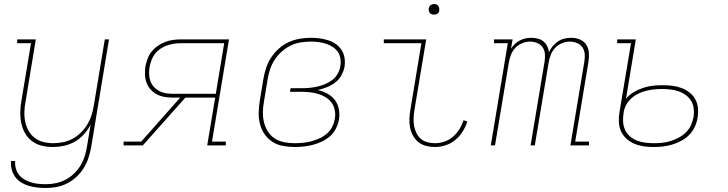

<svg xmlns="http://www.w3.org/2000/svg" viewBox="-20 -727 3640 960"><path d="M209 213Q187 213 165.5 210.5Q144 208 123.5 202Q103 196 85.5 185Q68 174 56 157.5Q44 141 38.5 120Q33 99 35 78H56Q54 96 59 114.5Q64 133 75 147Q86 161 101.5 170Q117 179 134.5 184.5Q152 190 171 192Q190 194 209 194Q234 194 258.5 189Q283 184 306.5 172Q330 160 349.5 141.5Q369 123 382.5 100.5Q396 78 403.5 54Q411 30 415 5L433 -104Q420 -78 399.5 -55.5Q379 -33 353.5 -18.5Q328 -4 300 2Q272 8 245 8Q216 8 189 1.5Q162 -5 140.5 -21Q119 -37 105.5 -60.5Q92 -84 86.5 -111Q81 -138 81.5 -166.5Q82 -195 87 -223L135 -511H66V-530H159L108 -220Q103 -195 102 -169Q101 -143 106 -119Q111 -95 122.5 -74Q134 -53 153 -38Q172 -23 196.5 -17Q221 -11 246 -11Q270 -11 295 -16Q320 -21 342.5 -33Q365 -45 384 -63.5Q403 -82 416.5 -104.5Q430 -127 437.5 -150.5Q445 -174 449 -199L504 -530H525L436 8Q431 35 422.5 61.5Q414 88 399 112.5Q384 137 362.5 157Q341 177 315.5 190Q290 203 263 208Q236 213 209 213Z M598 0V-19H686L881 -239H844Q823 -239 802.5 -242.5Q782 -246 764.5 -255Q747 -264 733.5 -279Q720 -294 713 -312.5Q706 -331 705 -352.5Q704 -374 707 -395Q711 -414 718 -433.5Q725 -453 738.5 -469.5Q752 -486 769.5 -498Q787 -510 806.5 -517.5Q826 -525 846 -527.5Q866 -530 885 -530H1125L1040 -19H1109V0H1016L1056 -239H907L694 0ZM844 -258H1059L1101 -511H885Q868 -511 850.5 -508.5Q833 -506 815.5 -500Q798 -494 782.5 -483.5Q767 -473 755.5 -458.5Q744 -444 737.5 -426.5Q731 -409 728 -392Q725 -374 725.5 -356Q726 -338 732 -321.5Q738 -305 749.5 -292.5Q761 -280 776 -272Q791 -264 808.5 -261Q826 -258 844 -258Z M1453 8Q1423 8 1394 2.5Q1365 -3 1342 -18Q1319 -33 1303 -56Q1287 -79 1280 -106.5Q1273 -134 1273.5 -164Q1274 -194 1279 -223L1297 -333Q1302 -361 1311 -388.5Q1320 -416 1336.5 -440.5Q1353 -465 1375.5 -485Q1398 -505 1425 -517Q1452 -529 1480 -533.5Q1508 -538 1535 -538Q1557 -538 1579 -535Q1601 -532 1621.5 -525.5Q1642 -519 1659 -507Q1676 -495 1687.5 -477.5Q1699 -460 1702.5 -438.5Q1706 -417 1703 -395Q1699 -372 1687 -350.5Q1675 -329 1656 -314.5Q1637 -300 1614.5 -291Q1592 -282 1569 -277Q1594 -271 1616.5 -259Q1639 -247 1654 -227.5Q1669 -208 1674 -182Q1679 -156 1675 -130Q1671 -107 1660 -85Q1649 -63 1630.5 -46.5Q1612 -30 1590 -19.5Q1568 -9 1545 -3Q1522 3 1499 5.5Q1476 8 1453 8ZM1453 -11Q1474 -11 1494.5 -13Q1515 -15 1536 -20.5Q1557 -26 1577 -35Q1597 -44 1614 -58.5Q1631 -73 1641 -93Q1651 -113 1654 -133Q1658 -154 1654 -175.5Q1650 -197 1638.5 -213Q1627 -229 1609.5 -240Q1592 -251 1572.5 -257Q1553 -263 1531.5 -265.5Q1510 -268 1488 -268H1430L1433 -286H1491Q1510 -286 1529.5 -288Q1549 -290 1568.5 -294.5Q1588 -299 1607 -307Q1626 -315 1642.5 -328Q1659 -341 1669 -359.5Q1679 -378 1682 -397Q1685 -416 1682 -435Q1679 -454 1668.5 -468.5Q1658 -483 1642.5 -493Q1627 -503 1609.5 -508.5Q1592 -514 1573 -516.5Q1554 -519 1535 -519Q1510 -519 1484 -515Q1458 -511 1434 -499.5Q1410 -488 1389 -469.5Q1368 -451 1353.5 -428.5Q1339 -406 1330.5 -381Q1322 -356 1318 -330L1300 -220Q1295 -194 1294.5 -167Q1294 -140 1300 -115.5Q1306 -91 1319.5 -69.5Q1333 -48 1354 -34.5Q1375 -21 1401 -16Q1427 -11 1453 -11Z M2155 8Q2132 8 2110.5 2.5Q2089 -3 2072.5 -16Q2056 -29 2045.5 -48Q2035 -67 2030.5 -88.5Q2026 -110 2027 -133Q2028 -156 2032 -179L2087 -511H1899V-530H2111L2052 -176Q2049 -156 2048 -136Q2047 -116 2050.5 -97.5Q2054 -79 2062 -62Q2070 -45 2084 -33Q2098 -21 2116.5 -16Q2135 -11 2155 -11Q2178 -11 2202 -19Q2226 -27 2245 -43.5Q2264 -60 2277 -81Q2290 -102 2298 -126L2317 -119Q2308 -93 2293 -69Q2278 -45 2256 -27Q2234 -9 2207.5 -0.5Q2181 8 2155 8ZM2150 -654Q2144 -654 2138 -656Q2132 -658 2128.5 -663Q2125 -668 2124 -674Q2123 -680 2124 -686Q2125 -691 2127.5 -695Q2130 -699 2133.5 -701.5Q2137 -704 2141.5 -705.5Q2146 -707 2150 -707Q2157 -707 2162.5 -704.5Q2168 -702 2171.5 -697Q2175 -692 2176 -686Q2177 -680 2176 -674Q2176 -669 2173.5 -665Q2171 -661 2167 -658.5Q2163 -656 2159 -655Q2155 -654 2150 -654Z M2434 0 2519 -511H2450V-530H2543L2535 -483Q2543 -496 2554.5 -507Q2566 -518 2579.5 -525Q2593 -532 2607.5 -535Q2622 -538 2637 -538Q2653 -538 2669 -534Q2685 -530 2697 -520Q2709 -510 2716 -496Q2723 -482 2725 -466Q2732 -482 2743.5 -496Q2755 -510 2770 -520Q2785 -530 2802 -534Q2819 -538 2836 -538Q2859 -538 2879.5 -529.5Q2900 -521 2911.5 -503Q2923 -485 2924.5 -462Q2926 -439 2922 -416L2856 -19H2925V0H2832L2902 -420Q2905 -439 2903.5 -457.5Q2902 -476 2892 -490.5Q2882 -505 2865 -512Q2848 -519 2829 -519Q2810 -519 2790 -511Q2770 -503 2755.5 -487.5Q2741 -472 2733.5 -452Q2726 -432 2723 -413L2654 0H2633L2703 -420Q2706 -439 2704.5 -457.5Q2703 -476 2693 -490.5Q2683 -505 2666 -512Q2649 -519 2630 -519Q2611 -519 2591 -511Q2571 -503 2556.5 -487.5Q2542 -472 2534.5 -452Q2527 -432 2524 -413L2455 0Z M3247 8Q3222 8 3198 4.5Q3174 1 3152.5 -8Q3131 -17 3113.5 -32.5Q3096 -48 3086 -69Q3076 -90 3074.5 -114.5Q3073 -139 3077 -164L3135 -511H3066V-530H3159L3110 -233Q3126 -253 3149 -266.5Q3172 -280 3196.5 -288Q3221 -296 3245 -298.5Q3269 -301 3294 -301Q3318 -301 3342 -298Q3366 -295 3387.5 -287Q3409 -279 3427 -265Q3445 -251 3456 -231.5Q3467 -212 3469.5 -188Q3472 -164 3468 -140Q3465 -117 3454.5 -94Q3444 -71 3426.5 -53Q3409 -35 3386.5 -23Q3364 -11 3340.5 -4Q3317 3 3294 5.5Q3271 8 3247 8ZM3247 -11Q3269 -11 3290 -13Q3311 -15 3332 -21.5Q3353 -28 3373 -38.5Q3393 -49 3409.5 -65Q3426 -81 3435 -101.5Q3444 -122 3448 -143Q3451 -164 3448.5 -185Q3446 -206 3435.5 -223Q3425 -240 3408.5 -252Q3392 -264 3373 -270.5Q3354 -277 3332.5 -279.5Q3311 -282 3290 -282Q3270 -282 3250.5 -280Q3231 -278 3211 -273Q3191 -268 3172 -259Q3153 -250 3137 -235.5Q3121 -221 3111 -202.5Q3101 -184 3098 -164V-161Q3094 -139 3095.5 -117.5Q3097 -96 3105.5 -77.5Q3114 -59 3129.5 -45.5Q3145 -32 3164 -24.5Q3183 -17 3204 -14Q3225 -11 3247 -11Z"/></svg>

Font: Iosevka Curly Slab ThEx
Style: Italic
Weight: 100
Width: 7
Italic angle: -9°
Monospace: yes
Designer: Belleve Invis
Foundry: Belleve Invis
Version: Version 11.1.0; ttfautohint (v1.8.3)